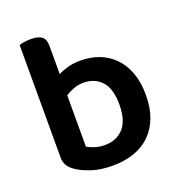

<svg xmlns="http://www.w3.org/2000/svg" viewBox="-124 -761 817 879"><g transform="rotate(-20 285.0 -321.5)"><path d="M302 -488Q350 -488 391.5 -472.5Q433 -457 464 -425.5Q495 -394 512.5 -347.5Q530 -301 530 -238Q530 -175 512 -128Q494 -81 461 -49Q428 -17 381.5 -1Q335 15 278 15Q220 15 177 1Q134 -13 106 -32Q85 -46 75 -62.5Q65 -79 65 -102V-650Q73 -653 88.5 -655.5Q104 -658 123 -658Q158 -658 175 -645Q192 -632 192 -599V-462Q213 -473 240.5 -480.5Q268 -488 302 -488ZM280 -388Q253 -388 230.5 -379Q208 -370 191 -359V-109Q204 -101 226 -93.5Q248 -86 277 -86Q333 -86 367 -123.5Q401 -161 401 -238Q401 -316 367.5 -352Q334 -388 280 -388Z"/></g></svg>

Font: Baloo Chettan 2 SemiBold
Style: Regular
Weight: 600
Designer: Maithili Shingre, Unnati Kotecha and Ek Type
Foundry: Ek Type
Version: Version 1.640;hotconv 1.0.111;makeotfexe 2.5.65597; ttfautoh